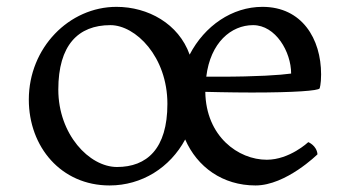

<svg xmlns="http://www.w3.org/2000/svg" viewBox="-20 -532 1038 569"><path d="M65.4 -236.8C65.4 -96.7 161.1 17.6 304.7 17.6C400.4 17.6 483.9 -35.2 528.8 -118.7C564.5 -37.1 639.6 17.6 737.3 17.6C827.6 17.6 920.9 -74.7 920.9 -74.7C918.5 -101.1 893.6 -110.8 893.6 -110.8C893.6 -110.8 838.4 -58.6 770.5 -58.6C686.5 -58.6 590.3 -127.4 588.4 -259.8C588.4 -259.8 663.6 -257.8 725.6 -257.8C853.5 -257.8 923.3 -263.2 927.2 -270C927.2 -270 931.6 -281.7 931.6 -311.5C931.6 -417 875 -511.7 757.8 -511.7C668 -511.7 586.4 -455.6 542 -370.1C509.3 -461.9 418.5 -511.7 325.2 -511.7C185.1 -511.7 65.4 -390.6 65.4 -236.8ZM591.3 -304.7C603.5 -405.8 665 -457.5 730 -457.5C796.9 -457.5 842.8 -378.4 842.8 -314C811 -309.6 742.7 -304.7 628.9 -304.7ZM152.8 -266.6C152.8 -397.9 211.4 -457.5 307.1 -457.5C381.8 -457.5 476.1 -364.3 476.1 -224.1C476.1 -90.8 415 -37.1 326.7 -37.1C244.6 -37.1 152.8 -133.8 152.8 -266.6Z"/></svg>

Font: Trykker
Style: Regular
Weight: 400
Designer: Magnus Gaarde
Foundry: Magnus Gaarde
Version: Version 1.001